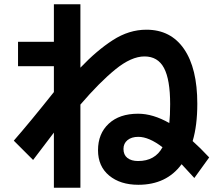

<svg xmlns="http://www.w3.org/2000/svg" viewBox="-20 -835 1040 905"><path d="M896 4 836 -61Q765 36 632 36Q547 36 494.5 -7.5Q442 -51 442 -127Q442 -205 492.5 -252Q543 -299 631 -299Q701 -299 778 -255Q782 -290 782 -344Q782 -460 753 -514.5Q724 -569 661 -569Q599 -569 524 -508Q449 -447 359 -342V50H234V-210L136 -81L45 -172Q121 -259 234 -401V-523H65V-638H234V-815H359V-516Q436 -597 512 -646Q588 -695 670 -695Q785 -695 847.5 -604Q910 -513 910 -346Q910 -243 888 -170Q923 -139 966 -93ZM746 -141Q682 -190 632 -190Q600 -190 581 -174.5Q562 -159 562 -133Q562 -105 580.5 -90.5Q599 -76 631 -76Q711 -76 746 -141Z"/></svg>

Font: IBM Plex Sans JP
Style: Bold
Weight: 700
Designer: Mike Abbink; Paul van der Laan; Pieter van Rosmalen; Wujin Sim; Yejin Wi; Jinhee Kim; Boomi Park; Yona Kim; Kichan Ma
Foundry: Sandoll Inc.
Version: Version 1.001